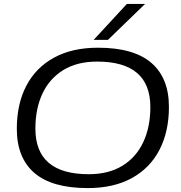

<svg xmlns="http://www.w3.org/2000/svg" viewBox="-20 -953 926 982"><path d="M429 9Q246 9 156 -68.5Q66 -146 66 -294Q66 -421 114.5 -514Q163 -607 256 -658Q349 -709 481 -709Q664 -709 754 -631.5Q844 -554 844 -406Q844 -280 795.5 -186.5Q747 -93 654 -42Q561 9 429 9ZM434 -62Q536 -62 606.5 -105.5Q677 -149 713 -226.5Q749 -304 749 -405Q749 -638 477 -638Q374 -638 303.5 -594.5Q233 -551 197 -474Q161 -397 161 -295Q161 -62 434 -62ZM459 -749 629 -933H722L532 -749Z"/></svg>

Font: Georama Extended
Style: Italic
Weight: 400
Width: 7
Italic angle: -9°
Designer: Jean-Baptiste Levee
Foundry: Production Type
Version: Version 1.000